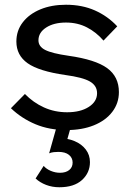

<svg xmlns="http://www.w3.org/2000/svg" viewBox="-20 -532 563 809"><path d="M26 -76 85 -136Q120 -100 165 -79.5Q210 -59 263 -59Q319 -59 354 -81.5Q389 -104 389 -139Q389 -171 359 -188.5Q329 -206 255 -216Q144 -232 96.5 -265.5Q49 -299 49 -357Q49 -403 76 -438Q103 -473 150 -492.5Q197 -512 258 -512Q326 -512 380 -488Q434 -464 474 -421L416 -361Q386 -396 346.5 -416.5Q307 -437 258 -437Q207 -437 174.5 -416Q142 -395 142 -362Q142 -336 170.5 -321.5Q199 -307 269 -297Q382 -281 431.5 -245Q481 -209 481 -144Q481 -97 453 -60.5Q425 -24 375.5 -4Q326 16 261 16Q188 16 129.5 -8.5Q71 -33 26 -76ZM130 220 164 167Q175 180 194 188Q213 196 233 196Q257 196 271.5 184.5Q286 173 286 153Q286 133 270.5 120.5Q255 108 226 108Q217 108 207 109Q197 110 187 114L222 -10H282L257 78L227 50Q264 50 294 62.5Q324 75 341.5 98Q359 121 359 151Q359 196 325.5 226.5Q292 257 230 257Q200 257 174 247Q148 237 130 220Z"/></svg>

Font: Wix Madefor Display Medium
Style: Regular
Weight: 500
Designer: Dalton Maag Ltd
Foundry: Dalton Maag Ltd
Version: Version 3.100